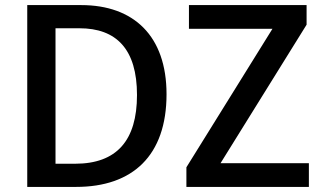

<svg xmlns="http://www.w3.org/2000/svg" viewBox="-20 -734 1265 754"><path d="M634 -364C634 -593 505 -714 299 -714H87V0H279C501 0 634 -123 634 -364ZM1193 0V-93H846L1184 -637V-714H722V-621H1050L712 -77V0ZM518 -361C518 -182 438 -91 275 -91H198V-623H292C437 -623 518 -541 518 -361Z"/></svg>

Font: Noto Sans Thai Medium
Style: Regular
Weight: 500
Designer: Monotype Design Team
Foundry: Monotype Imaging Inc.
Version: Version 1.901